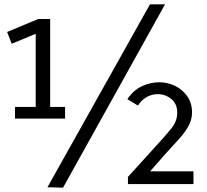

<svg xmlns="http://www.w3.org/2000/svg" viewBox="-20 -856 960 889"><path d="M572.4 -3.6V-36.8L701.2 -178.8Q743.7 -224.8 772.2 -259.9Q800.7 -294.9 800.7 -333.8Q800.7 -374.9 773.3 -397.5Q746 -420 710.4 -420Q684.1 -420 660.4 -407.4Q636.7 -394.7 618.6 -367.4L569.7 -396.8Q596.5 -437.4 636 -456.3Q675.6 -475.1 716.9 -475.1Q755.9 -475.1 790.6 -458.4Q825.2 -441.7 847.2 -410.2Q869.2 -378.7 869.2 -334.9Q869.2 -299.4 849.9 -267.3Q830.7 -235.3 802.2 -205Q773.7 -174.7 746.1 -143.6L658 -43.2L648.8 -62.6H875.8V-3.6ZM167.8 -708.8 145.3 -734.7V-307H212.3V-768H156.9L13 -708L34.3 -653.4ZM49.4 -307H281.3V-360.9H49.4ZM744.2 -836H674.4L199.7 11L271.9 13Z"/></svg>

Font: Yaldevi ExtraLight
Style: Regular
Weight: 200
Designer: Sol Matas, Rajitha Manaperi, Kosala Senevirathne
Foundry: Mooniak
Version: Version 1.100